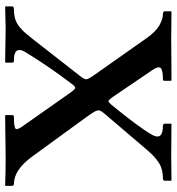

<svg xmlns="http://www.w3.org/2000/svg" viewBox="10 -696 688 748"><g transform="rotate(90 354.0 -322.0)"><path d="M23.9 -620.1V-645L28.8 -646Q43.5 -646 84.7 -645.5Q126 -645 129.9 -645Q131.3 -645 165.3 -645.3Q199.2 -645.5 238.3 -645.8Q277.3 -646 291 -646Q293.9 -645 294.9 -645V-620.1Q294.9 -612.8 290 -612.8Q252.4 -612.8 244.9 -603.8Q237.3 -594.7 252.9 -571.8L359.9 -414.1Q369.6 -400.9 374 -400.6Q378.4 -400.4 388.2 -412.1Q477.1 -520.5 505.9 -571.8Q527.8 -612.8 469.2 -612.8Q466.8 -612.8 464.4 -614.7Q461.9 -616.7 461.9 -620.1V-645L463.9 -646Q476.1 -646 527.8 -645.5Q579.6 -645 584 -645Q585 -645 628.2 -645.5Q671.4 -646 682.1 -646L684.1 -645V-620.1Q684.1 -612.8 674.8 -612.8Q639.6 -612.8 614.7 -597.2Q590.8 -582 564.9 -551.8L420.9 -382.8Q411.1 -371.1 410.2 -364.3Q409.2 -357.4 414.1 -347.7Q419.4 -337.9 438 -312L590.8 -102.1Q642.1 -32.2 696.8 -32.2Q704.1 -32.2 704.1 -23.9V0L703.1 2Q647.5 0 597.2 0L431.2 2L428.2 0V-24.9Q428.2 -27.8 429.9 -30Q431.6 -32.2 434.1 -32.2Q477.5 -32.2 482.2 -39.6Q486.8 -46.9 466.8 -73.2L345.2 -246.1Q329.6 -269 323.5 -270.8Q317.4 -272.5 307.1 -257.8Q241.2 -171.9 183.1 -77.1Q175.8 -64.9 175 -56.4Q174.3 -47.9 177.7 -43.2Q181.2 -38.6 188.7 -35.9Q196.3 -33.2 202.6 -32.7Q209 -32.2 217.8 -32.2Q224.1 -32.2 224.1 -23.9V0L221.2 2Q104 0 89.8 0L5.9 2L4.9 0V-24.9Q4.9 -32.2 16.1 -32.2Q37.1 -32.2 53.7 -37.1Q70.3 -42 85 -54.2Q99.6 -66.4 107.4 -75.4Q115.2 -84.5 130.9 -104L276.9 -291Q289.6 -306.2 288.8 -314.5Q288.1 -322.8 272.9 -344.2L128.9 -548.8Q103 -585.4 78.4 -599.1Q53.7 -612.8 35.2 -612.8Q23.9 -612.8 23.9 -620.1Z"/></g></svg>

Font: Linux Libertine G
Style: Semibold
Weight: 600
Designer: Philipp H. Poll
Foundry: Philipp H. Poll
Version: Version 5.1.1